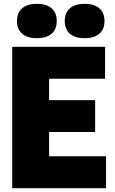

<svg xmlns="http://www.w3.org/2000/svg" viewBox="-20 -985 604 1005"><path d="M237 -167H535V0H44V-740H530V-573H237V-461H478V-294H237ZM69 -875Q69 -918.5 96.2 -941.8Q123.5 -965 173 -965Q222.5 -965 249.8 -941.8Q277 -918.5 277 -875Q277 -831.5 249.8 -808.2Q222.5 -785 173 -785Q123.5 -785 96.2 -808.2Q69 -831.5 69 -875ZM319 -875Q319 -918.5 346.2 -941.8Q373.5 -965 423 -965Q472.5 -965 499.8 -941.8Q527 -918.5 527 -875Q527 -831.5 499.8 -808.2Q472.5 -785 423 -785Q373.5 -785 346.2 -808.2Q319 -831.5 319 -875Z"/></svg>

Font: Encode Sans Condensed Black
Style: Regular
Weight: 900
Width: 3
Designer: Multiple Designers
Foundry: Impallari Type
Version: Version 2.000